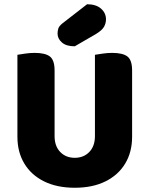

<svg xmlns="http://www.w3.org/2000/svg" viewBox="-20 -866 704 904"><path d="M332 18Q248 18 187.5 -12Q127 -42 94.5 -96Q62 -150 62 -222V-283H237V-225Q237 -178 263.5 -150.5Q290 -123 332 -123Q374 -123 400.5 -150.5Q427 -178 427 -225V-283H602V-222Q602 -150 569.5 -96Q537 -42 476.5 -12Q416 18 332 18ZM237 -256H62V-608Q74 -610 97.5 -613.5Q121 -617 143 -617Q193 -617 215 -600Q237 -583 237 -534ZM602 -254H427V-608Q439 -610 462.5 -613.5Q486 -617 508 -617Q558 -617 580 -600Q602 -583 602 -534ZM274 -756 390 -846Q432 -846 455.5 -825.5Q479 -805 479 -775Q479 -756 469.5 -739.5Q460 -723 432 -706L332 -648Q292 -648 271.5 -666Q251 -684 251 -708Q251 -720 254.5 -731.5Q258 -743 274 -756Z"/></svg>

Font: Baloo Bhaijaan 2 ExtraBold
Style: Regular
Weight: 800
Designer: Sanskriti Dholi, Noopur Datye and Ek Type
Foundry: Ek Type
Version: Version 1.701